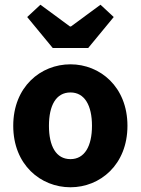

<svg xmlns="http://www.w3.org/2000/svg" viewBox="-20 -780 595 812"><path d="M278 12C403 12 519 -83 519 -248C519 -413 403 -508 278 -508C152 -508 36 -413 36 -248C36 -83 152 12 278 12ZM278 -107C217 -107 187 -162 187 -248C187 -334 217 -389 278 -389C338 -389 369 -334 369 -248C369 -162 338 -107 278 -107ZM203 -577H353L461 -708L405 -760L280 -668H276L151 -760L95 -708Z"/></svg>

Font: Giro Sans Regular
Style: Bold
Weight: 700
Designer: Paul D. Hunt
Foundry: Adobe Systems Incorporated
Version: Version 1.000;PS 1.0;hotconv 1.0.88;makeotf.lib2.5.647800